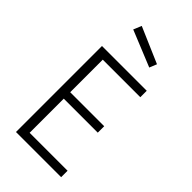

<svg xmlns="http://www.w3.org/2000/svg" viewBox="-267 -959 1034 1034"><g transform="rotate(45 250.0 -441.5)"><path d="M157 -883 361 -795 344 -753 138 -837ZM82 0V-655H423V-606H137V-358H396V-309H137V-49H426V0Z"/></g></svg>

Font: Lekton
Style: Regular
Weight: 400
Designer: Paolo Mazzetti, Luciano Perondi, Raffaele Flato, Elena Papassissa, Emilio Macchia, Michela Povoleri, Tobias Seemiller, R
Version: Version 34.000